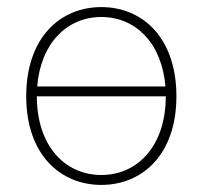

<svg xmlns="http://www.w3.org/2000/svg" viewBox="-20 -510 572 542"><path d="M266 12C382 12 478 -74 478 -238C478 -404 382 -490 266 -490C150 -490 54 -404 54 -238C54 -74 150 12 266 12ZM266 -16C162 -16 84 -100 84 -238H448C448 -100 370 -16 266 -16ZM266 -462C363 -462 437 -388 447 -266H85C95 -388 169 -462 266 -462Z"/></svg>

Font: Source Sans Pro ExtraLight
Style: Regular
Weight: 200
Designer: Paul D. Hunt
Foundry: Adobe Systems Incorporated
Version: Version 3.006;hotconv 1.0.111;makeotfexe 2.5.65597